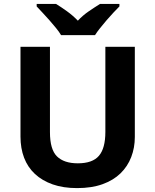

<svg xmlns="http://www.w3.org/2000/svg" viewBox="-20 -954 796 984"><path d="M85 -254V-714H236V-277Q236 -188 272 -152.5Q308 -117 379 -117Q454 -117 487 -155.5Q520 -194 520 -278V-714H671V-252Q671 -197 652.5 -149Q634 -101 597.5 -65.5Q561 -30 505.5 -10Q450 10 375 10Q304 10 250 -9Q196 -28 159 -62.5Q122 -97 103.5 -145.5Q85 -194 85 -254ZM168 -934H267Q293 -918 323 -896.5Q353 -875 379 -848Q404 -875 435.5 -896.5Q467 -918 493 -934H592V-921Q579 -908 561.5 -889.5Q544 -871 526.5 -850.5Q509 -830 493 -810Q477 -790 467 -774H293Q283 -791 267 -810.5Q251 -830 233.5 -850Q216 -870 198.5 -888.5Q181 -907 168 -921Z"/></svg>

Font: BC Sans
Style: Bold
Weight: 700
Designer: Monotype Design Team
Province of B.C.
Foundry: Monotype Imaging Inc.
Version: Version 2.000;GOOG;noto-source:20170915:90ef993387c0